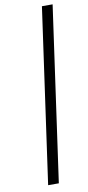

<svg xmlns="http://www.w3.org/2000/svg" viewBox="-102 -736 461 1008"><g transform="rotate(-10 128.5 -232.5)"><path d="M126 233H69L200 -698H257Z"/></g></svg>

Font: Libertinus Serif SemiBold
Style: Italic
Weight: 600
Italic angle: -11.5°
Designer: Philipp H. Poll, Khaled Hosny
Foundry: Caleb Maclennan
Version: Version 7.051;RELEASE